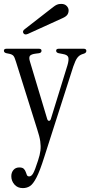

<svg xmlns="http://www.w3.org/2000/svg" viewBox="-34 -760 463 985"><path d="M83 205Q56 205 40 186.5Q24 168 24 144Q24 125 35 112Q46 99 65 99Q81 99 88 106Q95 113 98 122Q101 131 104 138Q107 145 116 145Q127 145 136 129.5Q145 114 161 64Q171 34 173.5 12Q176 -10 172.5 -35Q169 -60 157 -96L48 -443Q41 -467 34.5 -474Q28 -481 14 -484L-1 -487Q-14 -490 -14 -500Q-14 -510 0 -510H165Q179 -510 179 -500Q179 -489 166 -487L150 -485Q126 -482 119.5 -473.5Q113 -465 120 -443L208 -150Q211 -140 217.5 -140Q224 -140 227 -150L312 -425Q320 -452 316.5 -465.5Q313 -479 288 -483L267 -487Q254 -490 254 -500Q254 -510 268 -510H395Q409 -510 409 -499Q409 -489 397 -485L388 -482Q373 -477 363 -464Q353 -451 342 -419L193 46Q171 116 153.5 150Q136 184 120 194.5Q104 205 83 205ZM109 -586Q92 -579 86 -590Q79 -601 95 -612L239 -724Q249 -732 258 -736Q267 -740 280 -740Q298 -740 308 -729.5Q318 -719 318 -707Q318 -694 311.5 -684.5Q305 -675 287 -667Z"/></svg>

Font: Instrument Serif
Style: Regular
Weight: 400
Designer: Rodrigo Fuenzalida
Foundry: fragTYPE
Version: Version 1.000; ttfautohint (v1.8.4.7-5d5b);gftools[0.9.27]